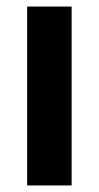

<svg xmlns="http://www.w3.org/2000/svg" viewBox="-20 -567 302 587"><path d="M199 0V-547H63V0Z"/></svg>

Font: Noto Sans Devanagari Condensed
Style: Bold
Weight: 700
Width: 3
Designer: Jelle Bosma - Monotype Design Team
Foundry: Monotype Imaging Inc.
Version: Version 2.004